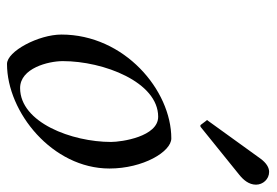

<svg xmlns="http://www.w3.org/2000/svg" viewBox="-136 -612 762 529"><g transform="rotate(90 244.5 -348.0)"><path d="M361.8 -439.5C229 -439.5 75.7 -310.1 75.7 -136.7C75.7 -74.2 121.6 13.2 156.7 13.2C289.6 13.2 444.8 -111.8 444.8 -269C444.8 -361.8 398.4 -439.5 361.8 -439.5ZM148.9 -140.6C148.9 -252.9 206.5 -403.3 302.2 -403.3C356.9 -403.3 371.6 -302.7 371.6 -273.4C371.6 -166 318.4 -22.9 223.1 -22.9C168.5 -22.9 148.9 -100.6 148.9 -140.6ZM324.2 -521C325.2 -520 325.2 -519.5 327.6 -519.5C329.1 -519.5 329.6 -520 331.1 -521L462.4 -627C475.6 -637.7 489.3 -652.8 489.3 -672.9C489.3 -691.9 474.1 -709 454.1 -709C442.4 -709 429.7 -701.7 417.5 -685.1L313.5 -541C312.5 -540 311.5 -539.1 311.5 -538.1C311.5 -537.1 312.5 -536.1 313.5 -535.2Z"/></g></svg>

Font: Cardo
Style: Italic
Weight: 400
Designer: David J. Perry
Foundry: David J. Perry
Version: Version 0.99